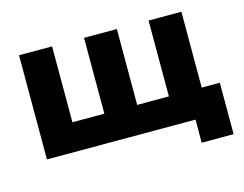

<svg xmlns="http://www.w3.org/2000/svg" viewBox="-82 -588 1041 819"><g transform="rotate(-15 438.0 -179.0)"><path d="M491 -125V-460H346V-125H205V-460H59V0H715V102H856V-125H776V-460H631V-125Z"/></g></svg>

Font: Glinicke Jost Bold
Style: Bold
Weight: 700
Version: Version 3.710